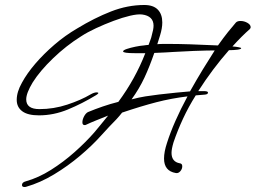

<svg xmlns="http://www.w3.org/2000/svg" viewBox="-20 -620 1024 769"><path d="M78 129Q68 129 68 121Q68 110 84 106Q134 92 184 60.5Q234 29 279 -11Q324 -51 358 -90Q366 -100 380 -116.5Q394 -133 413 -157Q388 -147 365.5 -138Q343 -129 324 -120Q323 -119 319 -119Q310 -119 310 -130Q310 -141 316.5 -153.5Q323 -166 332 -171Q361 -183 391.5 -193.5Q422 -204 454 -212Q522 -304 562 -407H521Q473 -407 473 -414Q473 -419 488 -424Q503 -429 522.5 -433Q542 -437 556 -438Q562 -439 566.5 -439.5Q571 -440 575 -440Q577 -445 578.5 -449.5Q580 -454 582 -459Q584 -464 585.5 -469Q587 -474 588 -479Q595 -503 595 -517Q595 -556 549 -562Q531 -564 501 -557Q471 -550 435 -536.5Q399 -523 364.5 -507Q330 -491 304 -474Q245 -437 192.5 -386.5Q140 -336 111 -290Q85 -247 85 -222Q85 -183 138 -183Q195 -183 249.5 -201Q304 -219 343 -242Q357 -250 367 -250Q374 -250 374 -247Q373 -244 365 -239Q309 -205 252 -181.5Q195 -158 136 -158Q91 -158 69 -174.5Q47 -191 47 -220Q47 -252 68 -289Q88 -326 121.5 -365Q155 -404 198 -441Q241 -478 289 -506Q358 -548 424.5 -574Q491 -600 558 -600Q594 -600 612 -581.5Q630 -563 630 -530Q630 -507 621 -478L610 -443Q619 -444 632.5 -444Q646 -444 663 -444Q727 -444 853 -438Q875 -469 893 -491.5Q911 -514 925 -530Q931 -536 943 -536Q958 -536 971 -528.5Q984 -521 984 -511Q984 -507 980 -503Q949 -476 911 -434Q925 -433 935 -431Q946 -429 946 -427Q946 -423 931 -421Q923 -420 914.5 -419.5Q906 -419 897 -419Q831 -344 774 -255H799Q803 -255 805.5 -254.5Q808 -254 810 -253Q813 -252 813 -249Q813 -242 800 -241Q787 -240 764 -238Q735 -192 713 -144.5Q691 -97 675 -50Q667 -23 667 -8Q667 28 700 34Q710 35 710 46Q710 57 702 66Q694 75 684 73Q637 65 637 15Q637 -12 649 -48Q662 -89 682.5 -135.5Q703 -182 731 -234Q666 -226 606 -210.5Q546 -195 469 -169Q459 -156 446.5 -142.5Q434 -129 418 -113Q384 -76 383 -75Q349 -37 300.5 4Q252 45 196.5 78.5Q141 112 85 128Q83 129 78 129ZM507 -222Q537 -230 562.5 -234Q588 -238 617 -241.5Q646 -245 686 -249Q694 -250 708 -251Q722 -252 741 -254Q768 -302 793 -343Q818 -384 840 -418Q826 -418 805 -417.5Q784 -417 756 -416L676 -412Q662 -411 642.5 -410Q623 -409 598 -408Q579 -353 558.5 -309Q538 -265 507 -222Z"/></svg>

Font: Allison
Style: Regular
Weight: 400
Designer: Robert E. Leuschke
Foundry: Robert E. Leuschke
Version: Version 1.010; ttfautohint (v1.8.3)